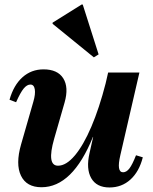

<svg xmlns="http://www.w3.org/2000/svg" viewBox="-20 -812 673 847"><path d="M163 14Q97 14 72.5 -37Q48 -88 73 -175L127 -363Q137 -397 133.5 -418Q130 -439 114 -439Q99 -439 84.5 -421.5Q70 -404 51 -361L22 -372Q40 -436 79 -471Q118 -506 172 -506Q234 -506 259 -466.5Q284 -427 265 -360L219 -200Q185 -81 236 -81Q272 -81 310 -126Q348 -171 383 -253Q418 -335 446 -444L457 -492H595L511 -128Q493 -52 523 -52Q538 -52 551 -69Q564 -86 580 -127L610 -118Q594 -55 555.5 -20Q517 15 463 15Q406 15 382.5 -26Q359 -67 375 -137L391 -208H390Q300 14 163 14ZM394 -559 212 -707V-712L340 -792H345L415 -572Z"/></svg>

Font: Platypi SemiBold
Style: Italic
Weight: 600
Italic angle: -13°
Designer: David Sargent
Foundry: Bolt Cutter Type
Version: Version 1.200; ttfautohint (v1.8.4.7-5d5b)